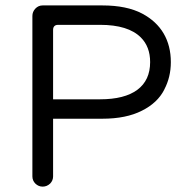

<svg xmlns="http://www.w3.org/2000/svg" viewBox="-20 -696 696 715"><path d="M352.5 -326.2H177.7V-585Q177.7 -597.2 186.5 -601.6Q190.9 -603.5 196.3 -603.5H352.5Q457.5 -603.5 504.4 -556.6Q539.1 -522 539.1 -464.8Q539.1 -397 491.5 -361.6Q443.8 -326.2 352.5 -326.2ZM177.7 -253.9H361.3Q449.7 -253.9 508.3 -283.7Q566.4 -312.5 591.8 -362.3V-362.8Q616.2 -408.7 616.2 -464.8Q616.2 -525.4 589.4 -571.3Q562.5 -617.2 509.3 -645.5Q451.7 -675.8 361.3 -675.8H138.7Q123 -675.8 111.8 -664.1Q100.6 -652.3 100.6 -636.7V-39.1Q100.6 -23.4 111.8 -12.2Q123.5 -1 138.7 -1Q154.8 -1 167 -12.7Q177.7 -23.9 177.7 -39.1Z"/></svg>

Font: YuPearl-Light
Style: Light
Weight: 300
Designer: Max Yao
Foundry: Max-Everyday
Version: Version 1.011; ttfautohint (v1.8.3)